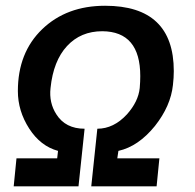

<svg xmlns="http://www.w3.org/2000/svg" viewBox="-20 -657 686 677"><path d="M393.6 -98.6H542L532.2 0H301.8L323.2 -203.1Q380.9 -203.1 427.7 -253.9Q467.8 -298.8 472.7 -346.7Q474.6 -369.1 474.6 -388.7Q474.6 -545.9 340.8 -546.9Q264.6 -546.9 216.3 -494.6Q168 -442.4 158.2 -346.7Q152.3 -294.9 178.7 -253.9Q210.9 -203.1 278.3 -203.1L256.8 0H28.3L38.1 -98.6H181.6L184.6 -125Q123 -141.6 83 -203.6Q43 -265.6 43 -335.9Q43 -471.7 128.9 -554.2Q214.8 -636.7 350.6 -636.7Q592.8 -636.7 592.8 -406.2Q592.8 -382.8 589.8 -357.4Q582 -283.2 526.4 -212.9Q467.8 -140.6 397.5 -125Z"/></svg>

Font: Puritan
Style: BoldItalic
Weight: 700
Version: 2.1